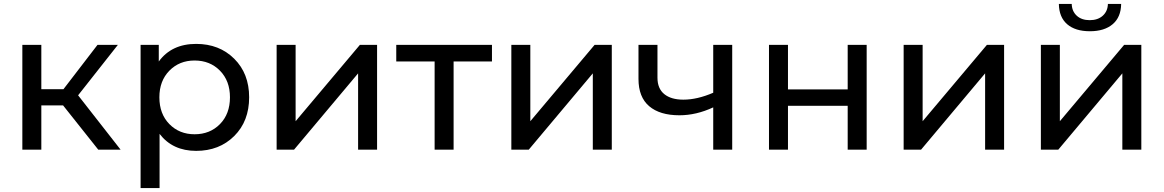

<svg xmlns="http://www.w3.org/2000/svg" viewBox="-20 -757 5885 971"><path d="M477 0 299 -224H189V0H93V-530H189V-306H301L473 -530H576L375 -275L590 0Z M972 -535Q1089 -535 1164.5 -460Q1240 -385 1240 -265Q1240 -144 1164.5 -69Q1089 6 972 6Q853 6 787 -80V194H691V-530H783V-446Q848 -535 972 -535ZM964 -78Q1042 -78 1092.5 -129.5Q1143 -181 1143 -265Q1143 -348 1092.5 -399.5Q1042 -451 964 -451Q887 -451 836.5 -399.5Q786 -348 786 -265Q786 -181 836.5 -129.5Q887 -78 964 -78Z M1379 0V-530H1475V-144L1800 -530H1887V0H1791V-386L1467 0Z M2468 -530V-446H2274V0H2178V-446H1984V-530Z M2566 0V-530H2662V-144L2987 -530H3074V0H2978V-386L2654 0Z M3587 -530H3683V0H3587V-214Q3501 -174 3416 -174Q3317 -174 3263 -220Q3209 -266 3209 -358V-530H3305V-364Q3305 -309 3339.5 -281Q3374 -253 3436 -253Q3506 -253 3587 -288Z M3869 0V-530H3965V-305H4267V-530H4363V0H4267V-222H3965V0Z M4550 0V-530H4646V-144L4971 -530H5058V0H4962V-386L4638 0Z M5492 -599Q5418 -599 5377 -634.5Q5336 -670 5335 -737H5400Q5401 -700 5425.5 -677.5Q5450 -655 5491 -655Q5532 -655 5557 -677.5Q5582 -700 5583 -737H5650Q5649 -670 5607 -634.5Q5565 -599 5492 -599ZM5244 0V-530H5340V-144L5665 -530H5752V0H5656V-386L5332 0Z"/></svg>

Font: Montserrat
Style: Regular
Weight: 500
Designer: Julieta Ulanovsky
Foundry: Julieta Ulanovsky
Version: Version 7.200;PS 007.200;hotconv 1.0.88;makeotf.lib2.5.64775